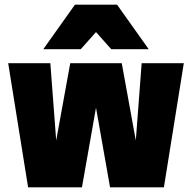

<svg xmlns="http://www.w3.org/2000/svg" viewBox="-20 -800 820 820"><path d="M680 0H450L390 -340L330 0H100L15 -530H195L220 -200L280 -530H500L560 -200L585 -530H765ZM615 -590H455L390 -663L325 -590H165L300 -780H480Z"/></svg>

Font: Tanohe Sans Black
Style: Regular
Weight: 900
Designer: Village Type and Design LLC & Cristiano Sobral
Foundry: Cooper Hewitt Smithsonian Design Museum
Version: Version 1.00;March 11, 2020;FontCreator 12.0.0.2522 64-bit; 